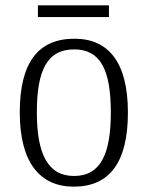

<svg xmlns="http://www.w3.org/2000/svg" viewBox="-20 -689 553 719"><path d="M122 -625H388V-669H122ZM256 10C389 10 459 -79 459 -268C459 -456 386 -544 259 -544C123 -544 54 -455 54 -268C54 -80 130 10 256 10ZM257 -30C159 -30 118 -113 118 -268C118 -425 156 -504 258 -504C357 -504 395 -426 395 -268C395 -116 359 -30 257 -30Z"/></svg>

Font: Noto Serif Sinhala SemiCondensed Light
Style: Regular
Weight: 300
Width: 4
Designer: Jelle Bosma - Monotype Design Team
Foundry: Monotype Imaging Inc.
Version: Version 2.007